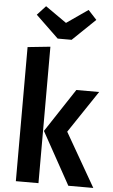

<svg xmlns="http://www.w3.org/2000/svg" viewBox="-63 -1015 620 1057"><g transform="rotate(5 247.0 -487.0)"><path d="M383 -974 430 -923 304 -802H227L101 -923L148 -974L265 -892ZM191 -754V0H66V-741ZM480 -529 324 -296 494 0H356L196 -289L354 -529Z"/></g></svg>

Font: Fira Sans Condensed Medium
Style: Regular
Weight: 500
Width: 3
Designer: Carrois Corporate & Edenspiekermann AG
Foundry: Carrois Corporate GbR & Edenspiekermann AG
Version: Version 4.203;PS 004.203;hotconv 1.0.88;makeotf.lib2.5.64775